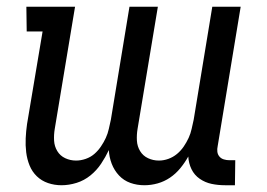

<svg xmlns="http://www.w3.org/2000/svg" viewBox="-20 -540 790 568"><path d="M162 8Q141 8 122 1.5Q103 -5 89 -18.5Q75 -32 67.5 -50.5Q60 -69 57.5 -89.5Q55 -110 56 -131Q57 -152 60 -173L106 -447H59L58 -520H202L142 -159Q139 -141 140 -124Q141 -107 149.5 -93Q158 -79 173 -72Q188 -65 205 -65Q219 -65 233.5 -70Q248 -75 259 -84.5Q270 -94 278.5 -106.5Q287 -119 293 -132Q299 -145 302 -159Q305 -173 308 -186L363 -520H447L387 -159Q384 -141 385 -124Q386 -107 394.5 -93Q403 -79 418 -72Q433 -65 450 -65Q464 -65 478 -70Q492 -75 503.5 -84.5Q515 -94 523.5 -106.5Q532 -119 538 -132Q544 -145 547 -159Q550 -173 553 -186L608 -520H692L624 -108Q622 -99 623 -91Q624 -83 629 -77Q634 -71 642 -68.5Q650 -66 659 -66H676L675 8H646Q625 8 606 4Q587 0 571 -11Q555 -22 546.5 -39.5Q538 -57 537 -77Q527 -59 513.5 -42.5Q500 -26 483 -14.5Q466 -3 446.5 2.5Q427 8 407 8Q385 8 365.5 1Q346 -6 332 -21Q318 -36 310.5 -55.5Q303 -75 302 -96Q292 -75 279 -55.5Q266 -36 247.5 -21Q229 -6 206.5 1Q184 8 162 8Z"/></svg>

Font: Iosevka Etoile
Style: Italic
Weight: 400
Italic angle: -9°
Designer: Belleve Invis
Foundry: Belleve Invis
Version: Version 22.1.2; ttfautohint (v1.8.4)